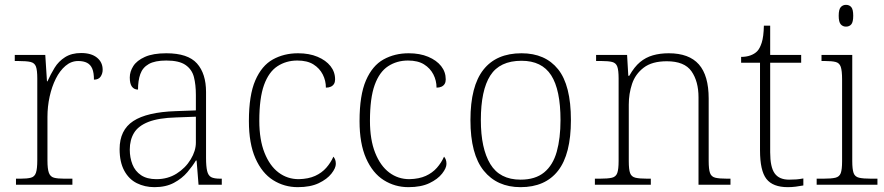

<svg xmlns="http://www.w3.org/2000/svg" viewBox="-20 -763 3652 793"><path d="M46 0V-25H64Q92 -25 107.5 -29Q123 -33 128.5 -49.5Q134 -66 134 -101V-439Q134 -473 128.5 -488Q123 -503 106.5 -507Q90 -511 56 -511H41V-536H167L174 -427H176Q189 -456 205.5 -483Q222 -510 249 -527Q276 -544 315 -544Q357 -544 380.5 -525Q404 -506 404 -475Q404 -459 395.5 -446.5Q387 -434 368 -434Q368 -463 361 -479.5Q354 -496 339.5 -503.5Q325 -511 303 -511Q274 -511 250.5 -491Q227 -471 210.5 -438Q194 -405 185 -364Q176 -323 176 -280V-100Q176 -65 182 -49Q188 -33 203 -29Q218 -25 246 -25H279V0Z M618 10Q578 10 545 -6.5Q512 -23 493 -58.5Q474 -94 474 -147Q474 -226 530.5 -263Q587 -300 706 -304L789 -307V-371Q789 -413 781 -444.5Q773 -476 746.5 -494.5Q720 -513 667 -513Q620 -513 594.5 -498.5Q569 -484 559.5 -457Q550 -430 550 -393Q534 -393 525 -405Q516 -417 516 -443Q516 -467 530.5 -490Q545 -513 578.5 -528Q612 -543 667 -543Q756 -543 793.5 -501Q831 -459 831 -383V-111Q831 -76 835.5 -57Q840 -38 852 -31.5Q864 -25 890 -25H896V0H800L792 -100H789Q776 -78 754 -52Q732 -26 698.5 -8Q665 10 618 10ZM626 -23Q673 -23 709.5 -46Q746 -69 767.5 -104.5Q789 -140 789 -174V-281L708 -278Q635 -276 593 -259.5Q551 -243 533.5 -214Q516 -185 516 -145Q516 -112 527 -84Q538 -56 562.5 -39.5Q587 -23 626 -23Z M1210 10Q1154 10 1108 -19Q1062 -48 1035 -109Q1008 -170 1008 -263Q1008 -370 1034.5 -431Q1061 -492 1107 -517.5Q1153 -543 1211 -543Q1257 -543 1291.5 -528.5Q1326 -514 1345 -490Q1364 -466 1364 -435Q1364 -424 1359.5 -416.5Q1355 -409 1346.5 -405Q1338 -401 1326 -401Q1326 -430 1313 -455.5Q1300 -481 1274.5 -497Q1249 -513 1208 -513Q1162 -513 1126 -489.5Q1090 -466 1070.5 -412Q1051 -358 1051 -264Q1051 -186 1072.5 -132Q1094 -78 1130.5 -50.5Q1167 -23 1214 -23Q1254 -24 1281.5 -36.5Q1309 -49 1327.5 -70Q1346 -91 1357 -116Q1362 -110 1364.5 -103Q1367 -96 1367 -86Q1367 -69 1349 -46Q1331 -23 1296.5 -6.5Q1262 10 1210 10Z M1667 10Q1611 10 1565 -19Q1519 -48 1492 -109Q1465 -170 1465 -263Q1465 -370 1491.5 -431Q1518 -492 1564 -517.5Q1610 -543 1668 -543Q1714 -543 1748.5 -528.5Q1783 -514 1802 -490Q1821 -466 1821 -435Q1821 -424 1816.5 -416.5Q1812 -409 1803.5 -405Q1795 -401 1783 -401Q1783 -430 1770 -455.5Q1757 -481 1731.5 -497Q1706 -513 1665 -513Q1619 -513 1583 -489.5Q1547 -466 1527.5 -412Q1508 -358 1508 -264Q1508 -186 1529.5 -132Q1551 -78 1587.5 -50.5Q1624 -23 1671 -23Q1711 -24 1738.5 -36.5Q1766 -49 1784.5 -70Q1803 -91 1814 -116Q1819 -110 1821.5 -103Q1824 -96 1824 -86Q1824 -69 1806 -46Q1788 -23 1753.5 -6.5Q1719 10 1667 10Z M2130 10Q2033 10 1978 -58Q1923 -126 1923 -267Q1923 -407 1976.5 -475Q2030 -543 2134 -543Q2232 -543 2285 -477Q2338 -411 2338 -267Q2338 -126 2285 -58Q2232 10 2130 10ZM2130 -21Q2191 -21 2227.5 -51Q2264 -81 2279.5 -136.5Q2295 -192 2295 -267Q2295 -392 2256.5 -452Q2218 -512 2134 -512Q2044 -512 2005 -451Q1966 -390 1966 -267Q1966 -150 2005 -85.5Q2044 -21 2130 -21Z M2437 0V-25H2457Q2491 -25 2507.5 -29Q2524 -33 2529.5 -48.5Q2535 -64 2535 -98V-439Q2535 -473 2529.5 -488Q2524 -503 2508.5 -507Q2493 -511 2465 -511H2442V-536H2570L2575 -450H2579Q2600 -487 2623.5 -506.5Q2647 -526 2676.5 -534.5Q2706 -543 2742 -543Q2826 -543 2866.5 -497Q2907 -451 2907 -356V-98Q2907 -64 2912.5 -48.5Q2918 -33 2934.5 -29Q2951 -25 2984 -25H2997V0H2865V-361Q2865 -427 2836 -468.5Q2807 -510 2734 -510Q2673 -510 2638.5 -483.5Q2604 -457 2590.5 -416.5Q2577 -376 2577 -331V-97Q2577 -63 2582.5 -48Q2588 -33 2604.5 -29Q2621 -25 2654 -25H2668V0Z M3234 10Q3172 10 3145.5 -24Q3119 -58 3119 -142V-504H3041V-528Q3062 -528 3079 -534Q3096 -540 3107 -551Q3118 -562 3126 -586.5Q3134 -611 3135 -657H3161V-536H3289V-504H3161V-134Q3161 -73 3179.5 -47Q3198 -21 3239 -21Q3256 -21 3269 -22Q3282 -23 3298 -26V3Q3282 6 3266 8Q3250 10 3234 10Z M3353 0V-25H3380Q3414 -25 3430.5 -29Q3447 -33 3452.5 -48Q3458 -63 3458 -97V-435Q3458 -471 3452.5 -487Q3447 -503 3431.5 -507Q3416 -511 3388 -511H3373V-536H3500V-98Q3500 -64 3505.5 -48.5Q3511 -33 3528 -29Q3545 -25 3578 -25H3604V0ZM3474 -653Q3461 -653 3452.5 -662.5Q3444 -672 3444 -698Q3444 -724 3452.5 -733.5Q3461 -743 3474 -743Q3488 -743 3496 -733.5Q3504 -724 3504 -698Q3504 -672 3496 -662.5Q3488 -653 3474 -653Z"/></svg>

Font: Noto Serif Thai ExtraLight
Style: Regular
Weight: 250
Version: Version 2.001